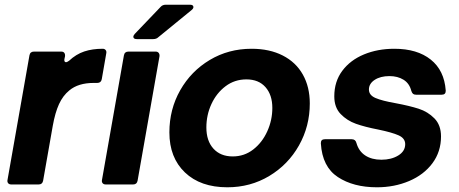

<svg xmlns="http://www.w3.org/2000/svg" viewBox="-20 -783 1947 815"><path d="M28 0Q19 0 14.5 -5.5Q10 -11 12 -20L105 -548Q108 -564 124 -564H240Q249 -564 253 -558.5Q257 -553 256 -544L254 -535L253 -529Q253 -519 260 -519Q265 -519 273 -525Q303 -553 337.5 -564.5Q372 -576 416 -576Q424 -576 428.5 -570.5Q433 -565 431 -556L412 -447Q409 -431 393 -431H378Q312 -431 274 -399Q247 -377 230.5 -341Q214 -305 204 -249L163 -16Q160 0 144 0Z M564 -16Q561 0 545 0H429Q420 0 415.5 -5.5Q411 -11 413 -20L506 -548Q509 -564 525 -564H641Q649 -564 653.5 -558.5Q658 -553 657 -544ZM561 -617Q546 -617 546 -627Q546 -632 552 -639L662 -754Q670 -763 684 -763H786Q801 -763 801 -753Q801 -747 794 -741L652 -625Q644 -617 630 -617Z M699 -221Q699 -319 745 -400Q791 -481 870.5 -528.5Q950 -576 1048 -576Q1124 -576 1180 -547.5Q1236 -519 1265.5 -466.5Q1295 -414 1295 -344Q1295 -247 1249 -165.5Q1203 -84 1123 -36Q1043 12 945 12Q831 12 765 -51Q699 -114 699 -221ZM1136 -325Q1136 -380 1107 -413Q1078 -446 1026 -446Q976 -446 937.5 -417Q899 -388 877.5 -341.5Q856 -295 856 -242Q856 -185 886 -152Q916 -119 968 -119Q1017 -119 1055 -148.5Q1093 -178 1114.5 -225.5Q1136 -273 1136 -325Z M1342 -174V-176Q1342 -192 1359 -192H1473Q1489 -192 1493 -176Q1503 -141 1530.5 -123Q1558 -105 1599 -105Q1641 -105 1670.5 -123Q1700 -141 1700 -171Q1700 -196 1672 -208.5Q1644 -221 1586 -233Q1529 -244 1491 -257.5Q1453 -271 1426 -299Q1399 -327 1399 -374Q1399 -437 1433 -482.5Q1467 -528 1525 -552Q1583 -576 1654 -576Q1751 -576 1808.5 -530Q1866 -484 1872 -399V-397Q1872 -381 1855 -381H1746Q1738 -381 1733.5 -384.5Q1729 -388 1726 -397Q1718 -429 1693 -444.5Q1668 -460 1633 -460Q1595 -460 1570.5 -444Q1546 -428 1546 -403Q1546 -379 1574 -367Q1602 -355 1659 -345Q1718 -334 1757 -321.5Q1796 -309 1824 -280.5Q1852 -252 1852 -204Q1852 -139 1815.5 -90Q1779 -41 1716.5 -14.5Q1654 12 1580 12Q1480 12 1414 -31.5Q1348 -75 1342 -174Z"/></svg>

Font: Open Sauce Two ExtraBold Italic
Style: Regular
Weight: 800
Italic angle: -10°
Designer: Alfredo Marco Pradil
Foundry: Creative Sauce Fz LLC
Version: Version 1.477